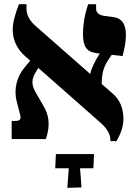

<svg xmlns="http://www.w3.org/2000/svg" viewBox="-20 -667 649 921"><path d="M572 -98C572 -144 556 -187 524 -215L468 -264C468 -305 473 -340 499 -379L516 -404L568 -398C577 -435 584 -465 584 -498C584 -552 565 -581 518 -586L479 -591C454 -595 441 -606 441 -626V-647H403C385 -594 378 -545 378 -506C378 -445 394 -418 444 -412L459 -410L456 -406C437 -378 416 -334 413 -312L150 -543C118 -571 107 -601 107 -626V-647H71C51 -596 41 -557 41 -523C41 -474 64 -429 101 -397L125 -376L101 -347C61 -302 45 -239 60 -181L77 -115C82 -95 75 -87 55 -87H36V0H200C224 -70 213 -118 188 -160L159 -210C127 -260 129 -288 157 -330L164 -341L458 -82C503 -44 510 -14 510 10H539C560 -28 572 -59 572 -98ZM303 234 371 232 364 140H428L431 72H248L245 140H310Z"/></svg>

Font: Noto Serif Hebrew Extra
Style: Regular
Weight: 800
Designer: Monotype Design Team
Foundry: Monotype Imaging Inc.
Version: Version 1.901